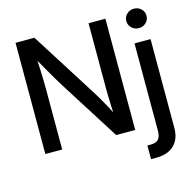

<svg xmlns="http://www.w3.org/2000/svg" viewBox="-130 -876 1228 1213"><g transform="rotate(-15 483.5 -269.0)"><path d="M72.8 0V-727.5H196.3L472.7 -290.5Q483.9 -272.5 500.2 -244.6Q516.6 -216.8 534.7 -183.3Q552.7 -149.9 570.3 -114.3L557.6 -100.6Q555.2 -134.8 553.5 -173.8Q551.8 -212.9 551 -247.6Q550.3 -282.2 550.3 -302.7V-727.5H660.6V0H536.1L289.1 -390.6Q273.9 -414.6 255.1 -446.3Q236.3 -478 212.6 -519.8Q189 -561.5 158.7 -615.2L175.3 -627Q178.2 -572.3 179.9 -526.4Q181.6 -480.5 182.4 -446Q183.1 -411.6 183.1 -391.1V0ZM797.9 -529.3H902.8V50.3Q903.3 98.1 884.8 132.8Q866.2 167.5 830.6 185.8Q794.9 204.1 743.2 204.1H709.5V114.7H733.4Q767.6 114.7 782.7 96.9Q797.9 79.1 797.9 42.5ZM850.1 -615.2Q822.8 -615.2 803.5 -633.8Q784.2 -652.3 784.2 -678.7Q784.2 -705.6 803.5 -723.9Q822.8 -742.2 850.1 -742.2Q877.9 -742.2 897.2 -723.9Q916.5 -705.6 916.5 -678.7Q916.5 -652.3 897.2 -633.8Q877.9 -615.2 850.1 -615.2Z"/></g></svg>

Font: Inter 24pt Medium
Style: Regular
Weight: 500
Designer: Rasmus Andersson
Foundry: rsms
Version: Version 4.001;git-66647c0bb